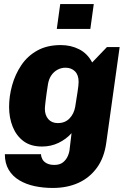

<svg xmlns="http://www.w3.org/2000/svg" viewBox="-20 -744 635 950"><path d="M241 186Q194 186 151.5 177Q109 168 75.5 148Q42 128 23 96Q4 64 4 19H183Q183 31 189.5 43.5Q196 56 211 64Q226 72 249 72Q276 72 292 59Q308 46 316 27Q324 8 325 -10L334 -85Q307 -55 269.5 -37Q232 -19 188 -19Q132 -19 96.5 -45.5Q61 -72 43 -116.5Q25 -161 25 -215Q25 -268 40 -322Q55 -376 85.5 -421.5Q116 -467 164.5 -494Q213 -521 281 -521Q331 -521 372 -500Q413 -479 436 -435L509 -511H572L506 -39Q496 36 459.5 86Q423 136 367.5 161Q312 186 241 186ZM266 -135Q302 -135 324 -158Q346 -181 352 -215Q358 -253 363.5 -288Q369 -323 369 -339Q369 -373 351 -391Q333 -409 304 -409Q283 -409 264.5 -399Q246 -389 233.5 -370.5Q221 -352 217 -325Q210 -281 206 -247.5Q202 -214 202 -206Q202 -174 219 -154.5Q236 -135 266 -135ZM261 -601 278 -724H444L427 -601Z"/></svg>

Font: Chivo Medium ExtraBold
Style: Italic
Weight: 800
Italic angle: -8.05°
Version: Version 2.002